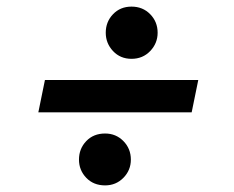

<svg xmlns="http://www.w3.org/2000/svg" viewBox="-20 -604 707 581"><path d="M378 -426Q344 -426 322 -449.5Q300 -473 300 -505Q300 -538 322 -561Q344 -584 378 -584Q412 -584 434.5 -561Q457 -538 457 -505Q457 -473 434.5 -449.5Q412 -426 378 -426ZM96 -264 116 -362H580L560 -264ZM298 -43Q263 -43 241 -66Q219 -89 219 -121Q219 -154 241 -177Q263 -200 298 -200Q331 -200 353.5 -177Q376 -154 376 -121Q376 -89 353.5 -66Q331 -43 298 -43Z"/></svg>

Font: Be Vietnam Pro SemiBold
Style: Italic
Weight: 600
Italic angle: -12°
Designer: Lam Bao, Tony Le, Vietanh Nguyen
Foundry: Yellow Type Foundry
Version: Version 1.002; ttfautohint (v1.8.3)